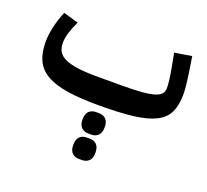

<svg xmlns="http://www.w3.org/2000/svg" viewBox="-124 -562 1118 1035"><g transform="rotate(20 435.0 -45.0)"><path d="M427 12Q319 12 245.5 0.5Q172 -11 126.5 -37.5Q81 -64 61 -107Q41 -150 41 -212Q41 -252 51.5 -298.5Q62 -345 82 -393L168 -368Q150 -331 140 -298Q130 -265 130 -239Q130 -209 142.5 -188.5Q155 -168 183 -155.5Q211 -143 255.5 -137Q300 -131 364 -131H504Q571 -131 616.5 -134.5Q662 -138 690 -146Q718 -154 729.5 -167.5Q741 -181 741 -201Q741 -216 738.5 -240.5Q736 -265 729 -304L712 -394L810 -410L824 -320Q829 -287 832.5 -255.5Q836 -224 836 -201Q836 -138 817 -97Q798 -56 751.5 -32Q705 -8 626 2Q547 12 427 12ZM426 320Q402 320 386.5 305.5Q371 291 371 259Q371 226 386.5 211.5Q402 197 426 197H443Q467 197 482.5 211.5Q498 226 498 259Q498 291 482.5 305.5Q467 320 443 320ZM426 174Q402 174 386.5 159Q371 144 371 112Q371 80 386.5 65.5Q402 51 426 51H443Q467 51 482.5 65.5Q498 80 498 112Q498 144 482.5 159Q467 174 443 174Z"/></g></svg>

Font: IBM Plex Sans Arabic SmBld
Style: Regular
Weight: 600
Designer: Mike Abbink, Paul van der Laan, Pieter van Rosmalen, Wael Morcos, Khajak Apelian
Foundry: Bold Monday
Version: Version 1.005